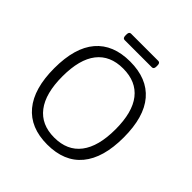

<svg xmlns="http://www.w3.org/2000/svg" viewBox="-216 -993 1164 1164"><g transform="rotate(45 365.5 -411.5)"><path d="M365 6Q220 6 144 -85.5Q68 -177 68 -352Q68 -528 144 -617Q220 -706 365 -706Q511 -706 587 -617Q663 -528 663 -352Q663 -177 587 -85.5Q511 6 365 6ZM365 -54Q477 -54 535 -130Q593 -206 593 -352Q593 -498 535 -572Q477 -646 365 -646Q254 -646 196 -572Q138 -498 138 -352Q138 -206 196 -130Q254 -54 365 -54ZM249 -774Q233 -774 233 -797V-806Q233 -829 249 -829H483Q499 -829 499 -806V-797Q499 -774 483 -774Z"/></g></svg>

Font: Asap Light
Style: Regular
Weight: 300
Designer: Pablo Cosgaya
Foundry: Omnibus-Type
Version: Version 3.001